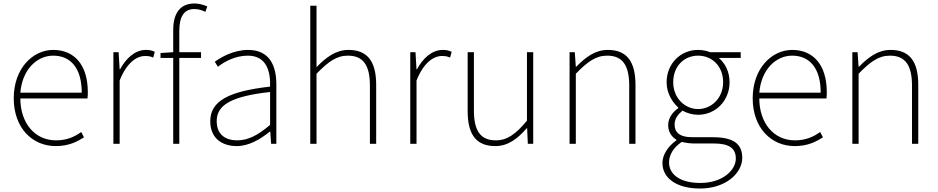

<svg xmlns="http://www.w3.org/2000/svg" viewBox="-20 -827 5396 1104"><path d="M300 13C378 13 423 -13 463 -37L447 -68C407 -39 362 -20 302 -20C178 -20 97 -122 97 -261H483C485 -275 485 -286 485 -297C485 -453 408 -540 286 -540C169 -540 59 -434 59 -262C59 -90 167 13 300 13ZM97 -294C108 -427 192 -507 286 -507C385 -507 450 -437 450 -294Z M632 0H668V-364C709 -468 767 -505 814 -505C835 -505 844 -503 861 -496L870 -529C852 -538 837 -540 819 -540C756 -540 705 -492 670 -428H668L662 -527H632Z M903 -494H976V0H1011V-494H1136V-527H1011V-650C1011 -729 1037 -775 1097 -775C1117 -775 1139 -770 1161 -759L1172 -790C1147 -801 1121 -807 1098 -807C1022 -807 976 -758 976 -655V-527L903 -522Z M1341 13C1411 13 1477 -26 1531 -70H1534L1539 0H1569V-341C1569 -448 1531 -540 1407 -540C1321 -540 1248 -496 1215 -472L1233 -443C1267 -470 1330 -507 1405 -507C1514 -507 1536 -414 1533 -329C1296 -302 1189 -247 1189 -130C1189 -30 1259 13 1341 13ZM1344 -20C1280 -20 1226 -50 1226 -131C1226 -220 1304 -273 1533 -298V-109C1464 -50 1407 -20 1344 -20Z M1764 0H1800V-403C1867 -472 1915 -507 1980 -507C2070 -507 2107 -450 2107 -334V0H2143V-339C2143 -475 2092 -540 1984 -540C1911 -540 1856 -498 1800 -441V-560V-794H1764Z M2339 0H2375V-364C2416 -468 2474 -505 2521 -505C2542 -505 2551 -503 2568 -496L2577 -529C2559 -538 2544 -540 2526 -540C2463 -540 2412 -492 2377 -428H2375L2369 -527H2339Z M2828 13C2901 13 2956 -29 3009 -90H3011L3015 0H3046V-527H3010V-133C2945 -55 2896 -20 2831 -20C2742 -20 2705 -76 2705 -192V-527H2669V-188C2669 -51 2720 13 2828 13Z M3255 0H3291V-403C3358 -472 3406 -507 3471 -507C3561 -507 3598 -450 3598 -334V0H3634V-339C3634 -475 3583 -540 3475 -540C3402 -540 3347 -498 3293 -443H3291L3285 -527H3255Z M4005 257C4153 257 4248 169 4248 80C4248 -1 4195 -38 4079 -38H3962C3881 -38 3859 -71 3859 -111C3859 -147 3881 -172 3905 -191C3929 -176 3964 -167 3994 -167C4096 -167 4175 -249 4175 -354C4175 -414 4150 -463 4113 -494H4239V-527H4063C4048 -533 4024 -540 3994 -540C3893 -540 3813 -461 3813 -354C3813 -290 3847 -238 3880 -209V-205C3857 -189 3822 -156 3822 -108C3822 -68 3842 -40 3869 -24V-20C3820 15 3789 64 3789 110C3789 198 3871 257 4005 257ZM3994 -200C3918 -200 3851 -263 3851 -354C3851 -449 3916 -507 3994 -507C4073 -507 4138 -448 4138 -354C4138 -263 4071 -200 3994 -200ZM4007 225C3892 225 3827 177 3827 107C3827 68 3848 24 3900 -11C3929 -4 3957 -2 3964 -2H4084C4167 -2 4211 22 4211 84C4211 153 4133 225 4007 225Z M4549 13C4627 13 4672 -13 4712 -37L4696 -68C4656 -39 4611 -20 4551 -20C4427 -20 4346 -122 4346 -261H4732C4734 -275 4734 -286 4734 -297C4734 -453 4657 -540 4535 -540C4418 -540 4308 -434 4308 -262C4308 -90 4416 13 4549 13ZM4346 -294C4357 -427 4441 -507 4535 -507C4634 -507 4699 -437 4699 -294Z M4881 0H4917V-403C4984 -472 5032 -507 5097 -507C5187 -507 5224 -450 5224 -334V0H5260V-339C5260 -475 5209 -540 5101 -540C5028 -540 4973 -498 4919 -443H4917L4911 -527H4881Z"/></svg>

Font: Harano Aji Gothic CN ExtraLight
Style: Regular
Weight: 250
Foundry: Masamichi Hosoda
Version: HaranoAjiGothicCN-ExtraLight version 20230610;ttx 4.39.4